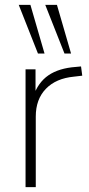

<svg xmlns="http://www.w3.org/2000/svg" viewBox="-20 -769 367 789"><path d="M85 0V-484H126V-371H116Q136 -430 179 -459.5Q222 -489 292 -494L313 -496L318 -458L284 -454Q210 -447 168.5 -404Q127 -361 127 -290V0ZM245 -549 166 -749H214L272 -549ZM136 -549 57 -749H105L163 -549Z"/></svg>

Font: Nunito Sans 12pt ExtraLight ExtraLight
Style: Regular
Weight: 250
Version: Version 3.101;gftools[0.9.27]